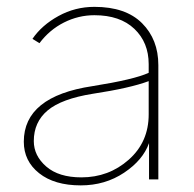

<svg xmlns="http://www.w3.org/2000/svg" viewBox="-20 -526 569 563"><path d="M79.1 -112.3Q79.1 -69.3 115.7 -37.6Q152.3 -5.9 218.8 -5.9Q298.8 -5.9 357.4 -57.6Q416 -109.4 416 -190.4V-288.1Q361.3 -267.6 252 -251Q160.2 -236.3 119.6 -202.1Q79.1 -168 79.1 -112.3ZM49.8 -110.4Q49.8 -243.2 251 -273.4Q374 -293 416 -312.5V-337.9Q416 -401.4 374 -441.4Q332 -481.4 256.8 -481.4Q210 -481.4 167.5 -460Q125 -438.5 95.7 -399.4L75.2 -412.1Q102.5 -452.1 151.4 -479Q200.2 -505.9 256.8 -505.9Q348.6 -505.9 396.5 -458Q444.3 -410.2 444.3 -335V0H417V-106.4Q399.4 -56.6 343.8 -19.5Q288.1 17.6 216.8 17.6Q139.6 17.6 94.7 -18.1Q49.8 -53.7 49.8 -110.4Z"/></svg>

Font: Gothic A1 Thin
Style: Regular
Weight: 250
Designer: HanYang I&C Co.,Ltd.
Foundry: HanYang I&C Co.,Ltd.
Version: Version 2.50